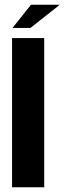

<svg xmlns="http://www.w3.org/2000/svg" viewBox="-20 -792 273 812"><path d="M31 0V-631H167V0ZM33 -674 111 -772H233L109 -674Z"/></svg>

Font: Alumni Sans ExtraBold
Style: Regular
Weight: 800
Designer: Robert E. Leuschke
Foundry: Robert E. Leuschke
Version: Version 1.018